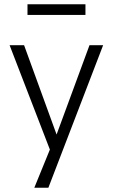

<svg xmlns="http://www.w3.org/2000/svg" viewBox="-20 -701 530 901"><path d="M141 180 223 -21V24L25 -489H93L252 -52H239L400 -489H464L207 180ZM109 -631V-681H381V-631Z"/></svg>

Font: Nunito Sans 10pt SemiCondensed Light
Style: Regular
Weight: 300
Width: 4
Designer: Vernon Adams
Foundry: Vernon Adams
Version: Version 3.101;gftools[0.9.27]